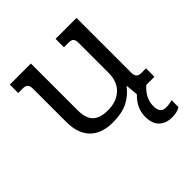

<svg xmlns="http://www.w3.org/2000/svg" viewBox="-185 -614 953 953"><g transform="rotate(-45 291.5 -137.5)"><path d="M457 99Q457 125 467 137Q477 149 497 149Q521 149 542 142V191Q520 205 485 205Q442 205 416.5 181Q391 157 391 109Q391 47 441 0L435 -66Q402 -24 361 -4.5Q320 15 259 15Q179 15 137.5 -28Q96 -71 96 -150V-385Q96 -404 88 -412.5Q80 -421 61 -421H29V-480H177V-151Q177 -96 202.5 -70.5Q228 -45 284 -45Q343 -45 380 -78.5Q417 -112 417 -176V-385Q417 -405 409.5 -413Q402 -421 383 -421H350V-480H497V-95Q497 -76 505.5 -67.5Q514 -59 533 -59H564V0H507Q457 44 457 99Z"/></g></svg>

Font: Pridi Light
Style: Regular
Weight: 300
Designer: Katatrad Team
Foundry: CadsonDemak
Version: Version 1.003